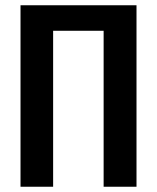

<svg xmlns="http://www.w3.org/2000/svg" viewBox="-20 -710 597 730"><path d="M499 -690V0H374V-593H182V0H58V-690Z"/></svg>

Font: Exo 2 Semi Bold Condensed
Style: Regular
Weight: 600
Width: 3
Designer: Natanael Gama
Version: Version 1.001;PS 001.001;hotconv 1.0.70;makeotf.lib2.5.58329